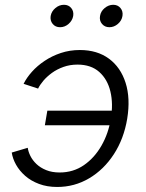

<svg xmlns="http://www.w3.org/2000/svg" viewBox="-20 -759 599 790"><path d="M215.3 10.3Q173.8 10.3 140.6 -2.2Q107.4 -14.6 83.7 -35.4Q60.1 -56.2 46.1 -81.1Q32.2 -106 28.3 -131.3L94.2 -150.9Q96.2 -135.3 105 -117.4Q113.8 -99.6 129.9 -84.2Q146 -68.8 169.9 -59.1Q193.8 -49.3 225.6 -49.3Q281.2 -49.3 325 -79.3Q368.7 -109.4 397.5 -159.7Q426.3 -210 436 -270.5Q446.3 -332 434.3 -382.3Q422.4 -432.6 388.4 -462.9Q354.5 -493.2 298.8 -493.2Q267.6 -493.2 241 -483.6Q214.4 -474.1 193.6 -459Q172.9 -443.8 158.4 -426.8Q144 -409.7 136.7 -394.5L77.1 -414.1Q89.4 -439 111.3 -463.6Q133.3 -488.3 163.6 -508.5Q193.8 -528.8 230.5 -541Q267.1 -553.2 308.6 -553.2Q379.9 -553.2 428.2 -517.6Q476.6 -481.9 496.8 -418.2Q517.1 -354.5 503.4 -270.5Q489.7 -188 448.5 -124.5Q407.2 -61 346.9 -25.4Q286.6 10.3 215.3 10.3ZM443.4 -243.7H164.6L174.8 -303.7H453.1ZM430.2 -647Q411.1 -647 399.7 -660.6Q388.2 -674.3 391.6 -693.4Q394.5 -712.4 410.6 -725.8Q426.8 -739.3 445.8 -739.3Q464.8 -739.3 475.8 -725.8Q486.8 -712.4 483.9 -693.4Q481 -674.3 465.1 -660.6Q449.2 -647 430.2 -647ZM227.1 -647Q208 -647 196.8 -660.6Q185.5 -674.3 188.5 -693.4Q191.9 -712.4 207.8 -725.8Q223.6 -739.3 243.2 -739.3Q262.2 -739.3 273.2 -725.8Q284.2 -712.4 281.2 -693.4Q277.8 -674.3 262.2 -660.6Q246.6 -647 227.1 -647Z"/></svg>

Font: Inter Light
Style: Italic
Weight: 300
Italic angle: -9.3988°
Designer: Rasmus Andersson
Foundry: rsms
Version: Version 4.001;git-66647c0bb